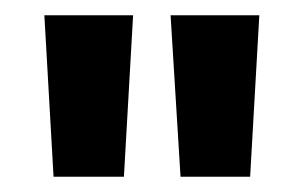

<svg xmlns="http://www.w3.org/2000/svg" viewBox="-20 -775 397 251"><path d="M216 -544 203 -755H319L307 -544ZM50 -544 38 -755H154L142 -544Z"/></svg>

Font: DM Sans 28pt
Style: Bold
Weight: 700
Version: Version 4.004;gftools[0.9.30]